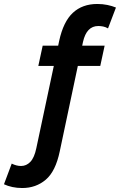

<svg xmlns="http://www.w3.org/2000/svg" viewBox="-63 -751 604 967"><path d="M-43 177 -4 73Q20 85 43 85Q70 85 90 64Q110 43 120 -5L208 -419H130L152 -521H230L235 -545Q256 -642 304 -686.5Q352 -731 427 -731Q454 -731 478 -726Q502 -721 521 -713L481 -608Q469 -615 456.5 -617.5Q444 -620 432 -620Q373 -620 355 -540L351 -521H464L442 -419H329L238 11Q217 112 167.5 154Q118 196 49 196Q23 196 -0.5 191Q-24 186 -43 177Z"/></svg>

Font: Radio Canada Condensed SemiBold
Style: Italic
Weight: 600
Width: 3
Italic angle: -12°
Designer: Charles Daoud, Etienne Aubert Bonn, Alexandre Saumier Demers, Jacques Le Bailly
Foundry: Radio-Canada
Version: Version 2.104; ttfautohint (v1.8.4.7-5d5b);gftools[0.9.28.de